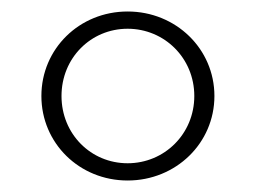

<svg xmlns="http://www.w3.org/2000/svg" viewBox="-20 -728 445 334"><path d="M202 -444C138 -444 87 -495 87 -561C87 -627 138 -678 202 -678C266 -678 318 -627 318 -561C318 -495 266 -444 202 -444ZM202 -414C286 -414 353 -479 353 -561C353 -643 286 -708 202 -708C118 -708 52 -643 52 -561C52 -479 118 -414 202 -414Z"/></svg>

Font: Absans
Style: Regular
Weight: 400
Designer: Valerio Monopoli
Version: Version 1.200;Glyphs 3.2 (3217)